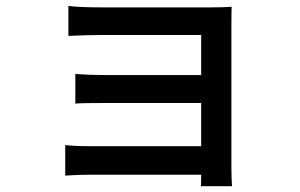

<svg xmlns="http://www.w3.org/2000/svg" viewBox="-20 -566 1017 651"><path d="M211.9 -545.9Q249 -541 324.2 -541H697.3Q738.3 -541 765.6 -543Q764.6 -531.2 764.6 -483.4V4.9Q764.6 34.2 766.6 65.4H661.1Q662.1 56.6 662.1 26.4H283.2Q248 26.4 201.2 29.3V-74.2Q232.4 -70.3 284.2 -70.3H662.1V-216.8H335Q256.8 -216.8 235.4 -214.8V-315.4Q282.2 -311.5 335 -311.5H662.1V-447.3H324.2Q276.4 -447.3 211.9 -444.3Z"/></svg>

Font: Min Sans SemiBold
Style: Regular
Weight: 600
Designer: Jinseong-Kim, NotoSansCJK, Nunito
Foundry: Jinseong-Kim
Version: Version 1.400;Glyphs 3.1.2 (3151)